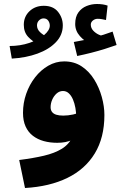

<svg xmlns="http://www.w3.org/2000/svg" viewBox="-20 -710 647 960"><path d="M105 230 76 90Q147 81 200 68.5Q253 56 289 34Q325 12 343 -26.5Q361 -65 361 -126Q361 -148 357 -170.5Q353 -193 345 -212Q337 -231 324.5 -243Q312 -255 295 -255Q277 -255 263 -242.5Q249 -230 241 -211.5Q233 -193 233 -174Q233 -160 240 -150.5Q247 -141 261 -136.5Q275 -132 296 -132Q320 -132 345.5 -137.5Q371 -143 392 -153L396 -44Q372 -25 341 -10.5Q310 4 266 4Q230 4 199 -4.5Q168 -13 144.5 -31Q121 -49 108 -77.5Q95 -106 95 -146Q95 -195 111 -241Q127 -287 155.5 -323.5Q184 -360 221.5 -381.5Q259 -403 301 -403Q351 -403 388.5 -378Q426 -353 451 -312.5Q476 -272 489 -225Q502 -178 502 -135Q502 -22 454 57Q406 136 317 179.5Q228 223 105 230ZM366 -430 349 -500Q384 -506 401.5 -510Q419 -514 439 -519L429 -494Q403 -503 379.5 -529.5Q356 -556 356 -590Q356 -626 372 -648Q388 -670 413 -680Q438 -690 465 -690Q480 -690 493.5 -688Q507 -686 518 -682L510 -610Q500 -612 490 -614Q480 -616 468 -616Q455 -616 444.5 -607.5Q434 -599 434 -587Q434 -570 446 -557Q458 -544 474.5 -536.5Q491 -529 502 -528L447 -522Q474 -529 498 -536.5Q522 -544 543 -552L563 -485Q538 -476 504.5 -465.5Q471 -455 435.5 -446Q400 -437 366 -430ZM39 -417 28 -480Q81 -480 127 -495.5Q173 -511 201 -535Q229 -559 229 -582Q229 -596 221 -607Q213 -618 198 -618Q185 -618 175 -608Q165 -598 165 -583Q165 -564 180 -549.5Q195 -535 216 -526L173 -488Q143 -502 121 -525.5Q99 -549 99 -586Q99 -627 127.5 -654Q156 -681 199 -681Q246 -681 270 -651Q294 -621 294 -583Q294 -535 259.5 -499Q225 -463 167.5 -442Q110 -421 39 -417Z"/></svg>

Font: Noto Sans
Style: Bold
Weight: 700
Designer: Monotype Design Team
Foundry: Monotype Imaging Inc.
Version: Version 2.000;GOOG;noto-source:20170915:90ef993387c0; ttfaut